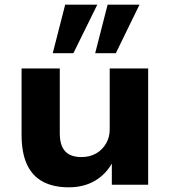

<svg xmlns="http://www.w3.org/2000/svg" viewBox="-20 -788 725 819"><path d="M273 11Q208 11 163 -13Q118 -37 95 -86.5Q72 -136 72 -214V-496H235V-219Q235 -184 245.5 -161.5Q256 -139 276.5 -128.5Q297 -118 327 -118Q363 -118 390 -133.5Q417 -149 432.5 -176Q448 -203 448 -235V-496H612V0H457V-99H462Q434 -46 386 -17.5Q338 11 273 11ZM386 -561 439 -768H575L474 -561ZM205 -561 258 -768H395L293 -561Z"/></svg>

Font: Nunito Sans 10pt SemiExpanded ExtraBold
Style: Regular
Weight: 800
Width: 6
Designer: Vernon Adams
Foundry: Vernon Adams
Version: Version 3.101;gftools[0.9.27]